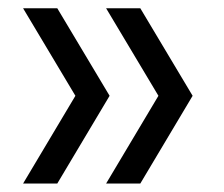

<svg xmlns="http://www.w3.org/2000/svg" viewBox="-20 -514 544 466"><path d="M36 -68.5 163 -281.5 36 -494H119L246 -281.5L119 -68.5ZM237.5 -68.5 364.5 -281.5 237.5 -494H320.5L447.5 -281.5L320.5 -68.5Z"/></svg>

Font: Encode Sans SC
Style: Regular
Weight: 400
Version: Version 3.002